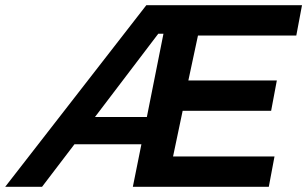

<svg xmlns="http://www.w3.org/2000/svg" viewBox="-74 -720 1184 740"><path d="M962 0H438L471 -164H213L88 0H-54L490 -700H1090L1068 -583H689L652 -410H993L971 -293H630L593 -117H984ZM492 -269 556 -590H536L292 -269Z"/></svg>

Font: Argentum Sans Medium
Style: Italic
Weight: 500
Italic angle: -11°
Designer: Julieta Ulanovsky (font), Cristiano Sobral (main changes and remaster)
Foundry: Julieta Ulanovsky (font), Cristiano Sobral (main changes and remaster)
Version: Version 2.007;June 15, 2022;FontCreator 14.0.0.2814 64-bit; 